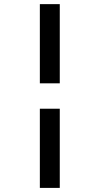

<svg xmlns="http://www.w3.org/2000/svg" viewBox="-20 -750 538 927"><path d="M172.4 -730H268.6V-347.7H172.4ZM172.4 -225.1H268.6V157.2H172.4Z"/></svg>

Font: Carlito
Style: Bold Italic
Weight: 700
Italic angle: -7°
Designer: Lukasz Dziedzic
Foundry: tyPoland Lukasz Dziedzic
Version: Version 1.104